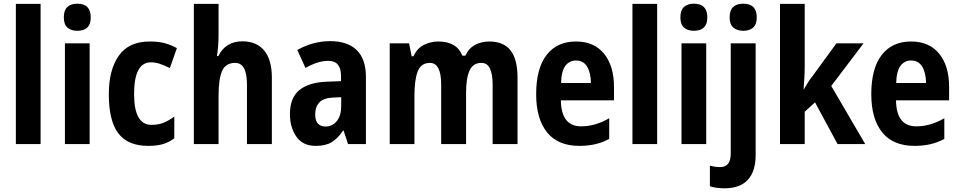

<svg xmlns="http://www.w3.org/2000/svg" viewBox="-20 -781 5200 1041"><path d="M200 0H66V-760H200Z M399 -761Q472 -761 472 -687Q472 -649 453 -631.5Q434 -614 399 -614Q365 -614 345.5 -631.5Q326 -649 326 -687Q326 -725 345 -743Q364 -761 399 -761ZM466 -546V0H332V-546Z M784 10Q673 10 621.5 -58Q570 -126 570 -270Q570 -403 624.5 -479.5Q679 -556 791 -556Q842 -556 876.5 -546Q911 -536 939 -520L901 -412Q871 -427 846.5 -435Q822 -443 798 -443Q707 -443 707 -271Q707 -104 801 -104Q837 -104 865.5 -115Q894 -126 925 -149V-31Q894 -8 861 1Q828 10 784 10Z M1165 -594Q1165 -564 1162.5 -530.5Q1160 -497 1156 -477H1164Q1183 -517 1216.5 -537Q1250 -557 1294 -557Q1371 -557 1412.5 -507Q1454 -457 1454 -360V0H1319V-323Q1319 -440 1255 -440Q1203 -440 1184 -396Q1165 -352 1165 -262V0H1031V-760H1165Z M1770 -558Q1864 -558 1914 -509.5Q1964 -461 1964 -363V0H1867L1843 -73H1840Q1812 -31 1779 -10.5Q1746 10 1692 10Q1622 10 1587 -40Q1552 -90 1552 -163Q1552 -250 1602.5 -292Q1653 -334 1751 -338L1829 -341V-368Q1829 -451 1761 -451Q1730 -451 1700.5 -441.5Q1671 -432 1636 -413L1592 -510Q1632 -533 1677.5 -545.5Q1723 -558 1770 -558ZM1786 -252Q1735 -250 1712 -226Q1689 -202 1689 -161Q1689 -126 1704 -110.5Q1719 -95 1745 -95Q1782 -95 1806 -124.5Q1830 -154 1830 -205V-254Z M2633 -556Q2710 -556 2748 -508Q2786 -460 2786 -359V0H2651V-322Q2651 -379 2636.5 -409.5Q2622 -440 2590 -440Q2545 -440 2526 -399Q2507 -358 2507 -277V0H2372V-322Q2372 -440 2311 -440Q2263 -440 2245 -394.5Q2227 -349 2227 -260V0H2093V-546H2198L2212 -476H2222Q2242 -520 2279 -538Q2316 -556 2356 -556Q2457 -556 2487 -479H2503Q2522 -520 2556.5 -538Q2591 -556 2633 -556Z M3103 -556Q3201 -556 3255 -490Q3309 -424 3309 -309V-237H3021Q3023 -96 3131 -96Q3208 -96 3283 -140V-28Q3215 10 3122 10Q3005 10 2946 -63.5Q2887 -137 2887 -270Q2887 -410 2943.5 -483Q3000 -556 3103 -556ZM3103 -453Q3068 -453 3046 -425Q3024 -397 3022 -331H3184Q3183 -387 3163 -420Q3143 -453 3103 -453Z M3543 0H3409V-760H3543Z M3742 -761Q3815 -761 3815 -687Q3815 -649 3796 -631.5Q3777 -614 3742 -614Q3708 -614 3688.5 -631.5Q3669 -649 3669 -687Q3669 -725 3688 -743Q3707 -761 3742 -761ZM3809 -546V0H3675V-546Z M3936 -687Q3936 -725 3955 -743Q3974 -761 4010 -761Q4083 -761 4083 -687Q4083 -649 4063.5 -631.5Q4044 -614 4010 -614Q3976 -614 3956 -631.5Q3936 -649 3936 -687ZM3911 240Q3890 240 3868.5 237.5Q3847 235 3829 229V117Q3858 125 3885 125Q3912 125 3927 107.5Q3942 90 3942 49V-546H4077V60Q4077 147 4035.5 193Q3994 239 3911 240Z M4343 -424Q4343 -388 4341 -359Q4339 -330 4337 -296H4338Q4353 -321 4363 -337.5Q4373 -354 4388 -372L4515 -546H4662L4487 -315L4671 0H4521L4399 -226L4343 -175V0H4209V-760H4343Z M4920 -556Q5018 -556 5072 -490Q5126 -424 5126 -309V-237H4838Q4840 -96 4948 -96Q5025 -96 5100 -140V-28Q5032 10 4939 10Q4822 10 4763 -63.5Q4704 -137 4704 -270Q4704 -410 4760.5 -483Q4817 -556 4920 -556ZM4920 -453Q4885 -453 4863 -425Q4841 -397 4839 -331H5001Q5000 -387 4980 -420Q4960 -453 4920 -453Z"/></svg>

Font: Noto Sans Malayalam Condensed
Style: Bold
Weight: 700
Width: 3
Designer: Jelle Bosma - Monotype Design Team
Foundry: Monotype Imaging Inc.
Version: Version 2.104; ttfautohint (v1.8.4.7-5d5b)